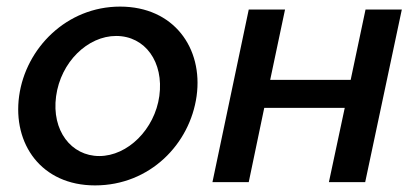

<svg xmlns="http://www.w3.org/2000/svg" viewBox="-20 -552 1247 582"><path d="M268 10C435 10 556 -116 576 -261C596 -406 507 -532 344 -532C182 -532 58 -406 38 -261C18 -116 105 10 268 10ZM281 -79C196 -79 136 -156 150 -260C164 -364 246 -443 332 -443C420 -443 477 -364 463 -261C449 -160 367 -79 281 -79Z M624 0H734L781 -225H1025L977 0H1087L1198 -523H1088L1043 -310H799L844 -523H734Z"/></svg>

Font: FIGSv2-sans-serif SmBold Italic
Style: Regular
Weight: 600
Italic angle: -12°
Designer: Matt McInerney, Pablo Impallari, Rodrigo Fuenzalida
Foundry: Matt McInerney, Pablo Impallari, Rodrigo Fuenzalida
Version: Version 4.020;hotconv 1.0.109;makeotfexe 2.5.65596